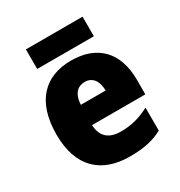

<svg xmlns="http://www.w3.org/2000/svg" viewBox="-174 -940 915 977"><g transform="rotate(-30 284.0 -451.5)"><path d="M453 -820H120V-705H453ZM290 -656C135 -656 38 -560 38 -366C38 -174 142 -83 307 -83C391 -83 447 -96 499 -124V-259C441 -229 392 -216 330 -216C257 -216 221 -254 219 -318H532V-403C532 -569 440 -656 290 -656ZM296 -527C341 -527 366 -493 367 -436H221C225 -501 255 -527 296 -527Z"/></g></svg>

Font: Noto Sans Kannada UI SemiCondensed Black
Style: Regular
Weight: 900
Width: 4
Designer: Jelle Bosma - Monotype Design Team
Foundry: Monotype Imaging Inc.
Version: Version 2.005